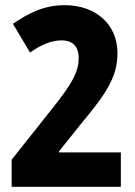

<svg xmlns="http://www.w3.org/2000/svg" viewBox="-20 -722 522 742"><path d="M447 0V-133H208V-137L296 -247C392 -362 434 -426 434 -517C434 -629 349 -702 230 -702C146 -702 86 -668 30 -630L96 -519C139 -549 178 -566 219 -566C256 -566 284 -547 284 -498C284 -443 257 -397 184 -305L25 -105V0Z"/></svg>

Font: Noto Sans Kannada ExtraCondensed ExtraBold
Style: Regular
Weight: 800
Width: 2
Designer: Jelle Bosma - Monotype Design Team
Foundry: Monotype Imaging Inc.
Version: Version 2.005